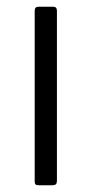

<svg xmlns="http://www.w3.org/2000/svg" viewBox="-20 -550 272 570"><path d="M149 -15Q149 -6 146 -3Q143 0 133 0H96Q88 0 85.5 -2.5Q83 -5 83 -12V-518Q83 -530 94 -530H138Q149 -530 149 -518Z"/></svg>

Font: Libre Franklin Light
Style: Regular
Weight: 300
Designer: Pablo Impallari, Rodrigo Fuenzalida, Nhung Nguyen
Foundry: Impallari Type
Version: Version 3.000